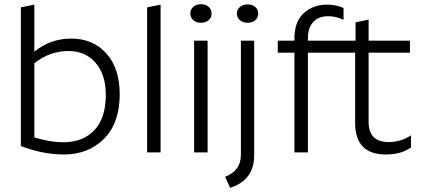

<svg xmlns="http://www.w3.org/2000/svg" viewBox="-20 -723 2006 911"><path d="M143 -701V-478Q220 -540 318 -540Q421 -540 484.5 -469.5Q548 -399 548 -276Q548 -139 473.5 -64.5Q399 10 283 10Q185 10 79 -30V-688ZM281 -48Q373 -48 427.5 -105Q482 -162 482 -273Q482 -369 433.5 -425Q385 -481 305 -481Q216 -481 143 -423V-71Q218 -48 281 -48Z M678 -688 742 -701V0H678Z M901 -530H965V0H901ZM933 -615Q911 -615 897 -627.5Q883 -640 883 -659Q883 -678 897 -690.5Q911 -703 933 -703Q956 -703 970 -690.5Q984 -678 984 -659Q984 -640 970 -627.5Q956 -615 933 -615Z M1072 168 1048 116Q1123 87 1123 12V-530H1186V13Q1186 132 1072 168ZM1155 -615Q1132 -615 1118 -627.5Q1104 -640 1104 -659Q1104 -678 1118.5 -690Q1133 -702 1155 -702Q1177 -702 1191 -690Q1205 -678 1205 -659Q1205 -639 1191 -627Q1177 -615 1155 -615Z M1298 -473V-530H1377V-540Q1377 -621 1421.5 -661Q1466 -701 1531 -701Q1576 -701 1610 -685V-629Q1576 -646 1537 -646Q1491 -646 1466 -618.5Q1441 -591 1441 -542V-530H1667V-617L1729 -630V-530H1925V-473H1729V-145Q1729 -49 1824 -49Q1883 -49 1930 -81V-23Q1883 10 1811 10Q1665 10 1665 -140V-473H1441V0H1377V-473Z"/></svg>

Font: Roundo
Style: Regular
Weight: 400
Designer: Namrata Goyal (Gurmukhi), Shiva Nallaperumal (Latin)
Foundry: Indian Type Foundry
Version: Version 1.000;PS 1.0;hotconv 1.0.88;makeotf.lib2.5.647800